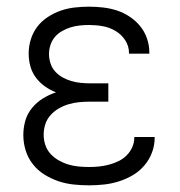

<svg xmlns="http://www.w3.org/2000/svg" viewBox="-20 -548 540 576"><path d="M247 8Q224 8 200.5 5.5Q177 3 155 -4.5Q133 -12 113 -24.5Q93 -37 78.5 -55.5Q64 -74 57 -96.5Q50 -119 50 -143Q50 -165 56 -186Q62 -207 76 -224Q90 -241 108.5 -252.5Q127 -264 148 -271Q130 -278 114.5 -289Q99 -300 87.5 -315.5Q76 -331 71 -349.5Q66 -368 66 -388Q66 -409 72.5 -430Q79 -451 92 -468Q105 -485 123.5 -497Q142 -509 162 -516Q182 -523 204 -525.5Q226 -528 247 -528Q268 -528 289.5 -525.5Q311 -523 331 -516.5Q351 -510 369 -498Q387 -486 400.5 -469.5Q414 -453 421 -432.5Q428 -412 428 -391Q428 -390 428 -389Q428 -388 428 -387H367Q367 -388 367 -388.5Q367 -389 367 -389Q367 -410 355.5 -427.5Q344 -445 326 -455.5Q308 -466 288 -469.5Q268 -473 247 -473Q233 -473 219 -471.5Q205 -470 192 -466Q179 -462 166.5 -455Q154 -448 145 -437.5Q136 -427 131.5 -413.5Q127 -400 127 -386Q127 -372 131.5 -358Q136 -344 145.5 -333.5Q155 -323 167.5 -316Q180 -309 193.5 -305Q207 -301 221.5 -299.5Q236 -298 250 -298H305V-243H250Q234 -243 218 -241.5Q202 -240 186.5 -235.5Q171 -231 157 -223Q143 -215 132 -203Q121 -191 116 -175.5Q111 -160 111 -144Q111 -128 116 -113Q121 -98 131.5 -86.5Q142 -75 156 -67Q170 -59 185 -54.5Q200 -50 216 -48.5Q232 -47 247 -47Q262 -47 277 -48.5Q292 -50 307 -54Q322 -58 335.5 -64.5Q349 -71 360 -82Q371 -93 377 -107Q383 -121 383 -136Q383 -136 383 -136.5Q383 -137 383 -137H444Q444 -136 444 -136Q444 -136 444 -135Q444 -112 436 -90.5Q428 -69 413 -51.5Q398 -34 378.5 -22.5Q359 -11 337 -4Q315 3 292.5 5.5Q270 8 247 8Z"/></svg>

Font: Iosevka SS04 Light
Style: Regular
Weight: 300
Monospace: yes
Designer: Belleve Invis
Foundry: Belleve Invis
Version: Version 19.0.0; ttfautohint (v1.8.4)